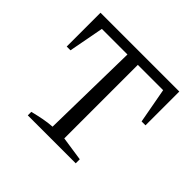

<svg xmlns="http://www.w3.org/2000/svg" viewBox="-157 -829 1008 1008"><g transform="rotate(45 347.0 -325.5)"><path d="M640 -651V-400H611L575 -596H387V-50L522 -30V0H166V-26Q201 -35 234.5 -41.5Q268 -48 300 -50L310 -596H120L83 -400H55V-651Z"/></g></svg>

Font: Piazzolla 24pt
Style: Regular
Weight: 400
Designer: Juan Pablo del Peral
Foundry: Huerta Tipografica
Version: Version 2.005